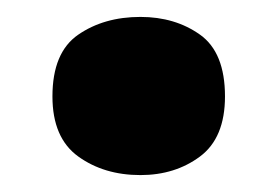

<svg xmlns="http://www.w3.org/2000/svg" viewBox="-20 -195 329 227"><path d="M42 -81Q42 -133 72.5 -154Q103 -175 146 -175Q187 -175 216.5 -154Q246 -133 246 -81Q246 -32 216.5 -10Q187 12 146 12Q103 12 72.5 -10Q42 -32 42 -81Z"/></svg>

Font: Noto Sans Cherokee Black
Style: Regular
Weight: 900
Designer: Monotype Design Team
Foundry: Monotype Imaging Inc.
Version: Version 2.001; ttfautohint (v1.8.4.7-5d5b)